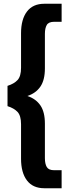

<svg xmlns="http://www.w3.org/2000/svg" viewBox="-20 -892 371 1022"><path d="M216 110Q155 110 123.5 68.5Q92 27 92 -47V-231Q92 -276 73.5 -296Q55 -316 20 -327V-435Q55 -446 73.5 -466Q92 -486 92 -531V-715Q92 -789 123.5 -830.5Q155 -872 216 -872H308V-776H268Q239 -776 229 -759Q219 -742 219 -712V-528Q219 -466 195 -431Q171 -396 126 -381Q171 -366 195 -331Q219 -296 219 -234V-50Q219 -20 229 -3Q239 14 268 14H308V110Z"/></svg>

Font: Open Sauce One ExtraBold
Style: Regular
Weight: 800
Designer: Alfredo Marco Pradil
Foundry: Creative Sauce Fz LLC
Version: Version 1.477